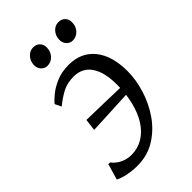

<svg xmlns="http://www.w3.org/2000/svg" viewBox="-227 -827 920 920"><g transform="rotate(-45 233.0 -367.5)"><path d="M245.5 -565.5Q329.5 -565.5 376.8 -507Q424 -448.5 424 -344.5Q424 -287.5 405.2 -225.8Q386.5 -164 349.8 -110.5Q313 -57 259.2 -23.5Q205.5 10 135.5 10Q115 10 93.8 7.2Q72.5 4.5 53.5 -0.8Q34.5 -6 20 -13.5L43.5 -94.5H55Q66.5 -79.5 82.2 -68.8Q98 -58 116.2 -52.5Q134.5 -47 152.5 -47Q196.5 -47 231.5 -68Q266.5 -89 291.2 -127.5Q316 -166 329.2 -218.8Q342.5 -271.5 342.5 -334.5Q342.5 -419.5 311.5 -464.2Q280.5 -509 223 -509Q178.5 -509 146.5 -492Q114.5 -475 80.5 -447.5L65 -480Q77 -495 101.5 -515Q126 -535 162 -550.2Q198 -565.5 245.5 -565.5ZM111.5 -258.5 119 -318.5Q178 -317 233.8 -315.8Q289.5 -314.5 355 -312.5L350.5 -270Q291 -267 231.5 -264.2Q172 -261.5 111.5 -258.5ZM170.5 -633.5Q152.5 -633.5 139.5 -647.5Q126.5 -661.5 127 -682.5Q128 -709 144.8 -727Q161.5 -745 184 -745Q206 -745 218.5 -731.5Q231 -718 230.5 -698Q230 -670.5 212.8 -652Q195.5 -633.5 170.5 -633.5ZM342 -633.5Q324 -633.5 311 -647.5Q298 -661.5 298.5 -682.5Q299.5 -709 315.8 -727Q332 -745 355 -745Q377 -745 389.5 -731.5Q402 -718 401.5 -698Q401.5 -670.5 384.2 -652Q367 -633.5 342 -633.5Z"/></g></svg>

Font: Merriweather 24pt Light
Style: Italic
Weight: 300
Italic angle: -7.8°
Version: Version 2.101